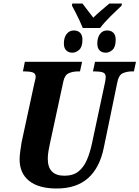

<svg xmlns="http://www.w3.org/2000/svg" viewBox="-20 -1067 797 1097"><path d="M453 -907Q446 -925 435 -948.5Q424 -972 412 -995.5Q400 -1019 391 -1035L393 -1047H451Q463 -1031 481.5 -1007Q500 -983 513 -966Q534 -987 559 -1008Q584 -1029 605 -1047H677L674 -1034Q648 -1010 612 -974.5Q576 -939 552 -907ZM394 -766Q372 -766 358.5 -779Q345 -792 345 -819Q345 -852 360.5 -872.5Q376 -893 402 -893Q424 -893 437.5 -880Q451 -867 451 -840Q451 -799 432.5 -782.5Q414 -766 394 -766ZM585 -766Q562 -766 549 -779Q536 -792 536 -819Q536 -852 551 -872.5Q566 -893 592 -893Q614 -893 627.5 -880Q641 -867 641 -840Q641 -799 623 -782.5Q605 -766 585 -766ZM304 10Q201 10 146.5 -33.5Q92 -77 92 -157Q92 -175 96 -204.5Q100 -234 103 -252L176 -590Q180 -607 182 -615Q184 -623 184 -627Q184 -648 166.5 -653.5Q149 -659 122 -659H111L122 -714H449L437 -659H426Q397 -659 373.5 -649Q350 -639 342 -602L266 -250Q262 -233 257.5 -207.5Q253 -182 253 -160Q253 -63 348 -63Q398 -63 428.5 -87.5Q459 -112 477 -154.5Q495 -197 506 -250L580 -596Q584 -617 584 -627Q584 -648 567 -653.5Q550 -659 522 -659H511L523 -714H757L745 -659H733Q706 -659 682.5 -649Q659 -639 651 -600L573 -223Q550 -109 483.5 -49.5Q417 10 304 10Z"/></svg>

Font: Noto Serif Condensed ExtraBold
Style: Italic
Weight: 800
Width: 3
Italic angle: -12°
Designer: Monotype Design Team
Foundry: Monotype Imaging Inc.
Version: Version 2.014; ttfautohint (v1.8.4.7-5d5b)